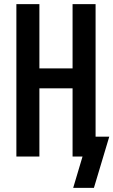

<svg xmlns="http://www.w3.org/2000/svg" viewBox="-20 -755 547 926"><path d="M333 151 378 0H330V-329H170V0H59V-735H170V-425H330V-735H441V-96H507L433 151Z"/></svg>

Font: Iosevka Algr
Style: Bold
Weight: 700
Monospace: yes
Designer: Belleve Invis
Foundry: Belleve Invis
Version: Version 26.0.2; ttfautohint (v1.8.3)